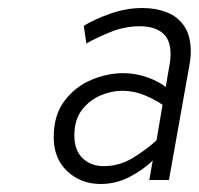

<svg xmlns="http://www.w3.org/2000/svg" viewBox="-20 -732 496 479"><path d="M231.5 -273Q181.5 -273 147.8 -304.8Q114 -336.5 114 -390Q114 -445 141 -480.5Q168 -516 208 -532.8Q248 -549.5 287.5 -549.5Q317.5 -549.5 346.2 -539.5Q375 -529.5 393.5 -515L399.5 -550.5Q402 -563 403.8 -575.2Q405.5 -587.5 405.5 -597.5Q405.5 -633.5 385.2 -650Q365 -666.5 328.5 -666.5Q291.5 -666.5 256 -652.2Q220.5 -638 195.5 -623.5L189 -667.5Q214.5 -683.5 254.8 -697.8Q295 -712 335.5 -712Q368.5 -712 395.8 -701.5Q423 -691 439.5 -667Q456 -643 456 -602.5Q456 -593 454.2 -580Q452.5 -567 449 -549.5L401.5 -283H352.5L361 -331.5Q337 -308 303 -290.5Q269 -273 231.5 -273ZM238.5 -317.5Q278.5 -317.5 313 -339Q347.5 -360.5 370.5 -382L385.5 -470.5Q368 -483 341.2 -494.2Q314.5 -505.5 285 -505.5Q258 -505.5 230.5 -493.8Q203 -482 184.2 -457.5Q165.5 -433 165.5 -394Q165.5 -357 186.2 -337.2Q207 -317.5 238.5 -317.5Z"/></svg>

Font: Overpass ExtraLight
Style: Italic
Weight: 250
Italic angle: -10°
Designer: Delve Withrington, Dave Bailey, Thomas Jockin
Foundry: Delve Fonts LLC
Version: Version 4.000